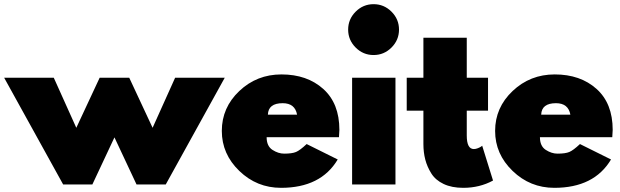

<svg xmlns="http://www.w3.org/2000/svg" viewBox="-45 -885 2973 921"><path d="M-25 -512H213L321 -272L433 -512H575L687 -272L795 -512H1033L750 0H610L504 -226L398 0H258Z M1019 -257Q1019 -369 1103 -448.5Q1187 -528 1305 -528Q1428 -528 1505.5 -458.5Q1583 -389 1583 -262Q1583 -251 1581 -227H1234Q1234 -184 1262 -166Q1290 -148 1318 -148Q1356 -148 1375 -156Q1394 -164 1426 -194L1575 -120Q1494 16 1303 16Q1187 16 1103 -65Q1019 -146 1019 -257ZM1240 -335H1380Q1370 -390 1311 -390Q1242 -390 1240 -335Z M1644 -512H1852V0H1644ZM1661 -829Q1697 -865 1747 -865Q1797 -865 1833 -829Q1869 -793 1869 -743Q1869 -693 1833 -657Q1797 -621 1747 -621Q1697 -621 1661 -657Q1625 -693 1625 -743Q1625 -793 1661 -829Z M1906 -512H1986V-704H2194V-512H2296V-354H2194V-235Q2194 -170 2228 -170Q2237 -170 2247 -174Q2257 -178 2263 -182L2268 -186L2320 -19Q2256 16 2177 16Q2122 16 2083 -2.5Q2044 -21 2024 -53Q2004 -85 1995 -119.5Q1986 -154 1986 -194V-354H1906Z M2330 -257Q2330 -369 2414 -448.5Q2498 -528 2616 -528Q2739 -528 2816.5 -458.5Q2894 -389 2894 -262Q2894 -251 2892 -227H2545Q2545 -184 2573 -166Q2601 -148 2629 -148Q2667 -148 2686 -156Q2705 -164 2737 -194L2886 -120Q2805 16 2614 16Q2498 16 2414 -65Q2330 -146 2330 -257ZM2551 -335H2691Q2681 -390 2622 -390Q2553 -390 2551 -335Z"/></svg>

Font: Spartan MB
Style: Regular
Weight: 900
Designer: Matt Bailey
Foundry: Matt Bailey
Version: Version 001.001